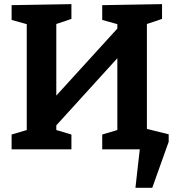

<svg xmlns="http://www.w3.org/2000/svg" viewBox="-20 -724 856 931"><path d="M36.3 0V-71.7L128.7 -99L109.7 -70.3V-630.3L133.3 -600.3L36.3 -627.3V-699L326.3 -704V-632.3L231.3 -600.3L253 -631V-226.7L230.7 -236L561.3 -599L549 -566.3V-630.3L571.3 -600.7L475.7 -627.3V-699L765.7 -704V-632.3L672.7 -601L692.3 -631V-70.3L672.7 -99L765.7 -71.7V0H475.7V-71.7L567.3 -99L549 -70.3V-479.3L571.3 -466.3L242 -104L253 -133.3V-70.3L234.7 -99L326.3 -71.7V0ZM614.7 -118.3 798 -72.7V-36.7L718.3 186.7H636.7L659.3 -13L686.7 0H614.7Z"/></svg>

Font: Bitter Thin
Style: Regular
Weight: 100
Designer: Sol Matas, and Bitter project Authors
Foundry: Sol Matas
Version: Version 2.002